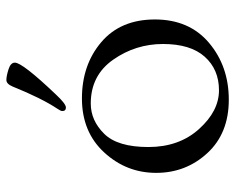

<svg xmlns="http://www.w3.org/2000/svg" viewBox="-86 -616 720 587"><g transform="rotate(-90 273.5 -322.0)"><path d="M228 -491C228 -483.7 231.7 -480 239 -480C246.3 -480 259.7 -490.3 279 -511C343.7 -579 376 -620.7 376 -636C376 -644.7 369.2 -651.2 355.5 -655.5C341.8 -659.8 331 -662 323 -662C315 -662 308.3 -655.7 303 -643C279 -583.7 256.3 -538 235 -506C230.3 -499.3 228 -494.3 228 -491ZM99.5 -47.5C139.8 -3.8 194.2 18 262.5 18C330.8 18 388.8 -2.2 436.5 -42.5C484.2 -82.8 508 -138 508 -208C508 -278 484.8 -332.7 438.5 -372C392.2 -411.3 334.8 -431 266.5 -431C198.2 -431 143.2 -408.3 101.5 -363C59.8 -317.7 39 -264.7 39 -204C39 -143.3 59.2 -91.2 99.5 -47.5ZM158.5 -363C185.5 -390.3 216.3 -404 251 -404C308.3 -404 353 -381.2 385 -335.5C417 -289.8 433 -239 433 -183C433 -127 420 -84.5 394 -55.5C368 -26.5 333.8 -12 291.5 -12C249.2 -12 209.7 -32.3 173 -73C136.3 -113.7 118 -165.3 118 -228C118 -290.7 131.5 -335.7 158.5 -363Z"/></g></svg>

Font: Sorts Mill Goudy
Style: Regular
Weight: 400
Version: Version 003.101